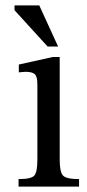

<svg xmlns="http://www.w3.org/2000/svg" viewBox="-20 -694 325 714"><path d="M274 -28V0H49V-28Q97 -28 108 -41.5Q119 -55 119 -101V-380Q119 -410 109 -418.5Q99 -427 75 -427Q50 -425 50 -425V-454L176 -482H202V-101Q202 -55 214 -41.5Q226 -28 274 -28ZM126 -674 196 -521H157L34 -656V-674Z"/></svg>

Font: myMathFont
Style: Regular
Weight: 400
Designer: Ross Mills, John Hudson & Paul Hanslow, Tiro Typeworks Ltd; with prior portions MicroPress Inc., and Coen Hoffman. Math 
Foundry: Tiro Typeworks Ltd
Version: Version 2.13 b171